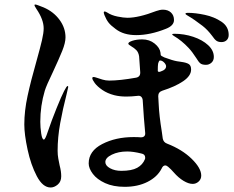

<svg xmlns="http://www.w3.org/2000/svg" viewBox="-20 -810 1040 853"><path d="M283 -423Q283 -422 276 -392Q259 -326 247.5 -263Q236 -200 236 -140Q236 -122 239 -105.5Q242 -89 245 -75Q252 -49 252 -27Q252 -3 236.5 10Q221 23 205 23Q170 23 143.5 -27.5Q117 -78 102.5 -145.5Q88 -213 88 -257Q88 -317 102.5 -384Q117 -451 143 -542Q159 -599 166.5 -631.5Q174 -664 174 -684Q174 -723 142 -770Q133 -784 133 -787Q133 -790 137 -790Q142 -790 174 -777Q218 -758 244.5 -722Q271 -686 271 -644Q271 -620 256.5 -584Q242 -548 215 -490Q186 -430 179 -407Q159 -340 159 -269Q159 -245 163 -217.5Q167 -190 175 -190Q181 -190 192 -224Q209 -274 231 -328.5Q253 -383 265 -406Q271 -417 274.5 -422.5Q278 -428 281 -428Q283 -428 283 -423ZM444 -743Q441 -751 441 -755Q441 -759 445 -759Q449 -759 457 -754Q475 -742 502 -736.5Q529 -731 546 -731Q596 -731 674 -761Q691 -767 704 -767Q726 -767 739.5 -754.5Q753 -742 753 -721Q753 -696 717 -682Q647 -654 585 -654Q529 -654 494 -681Q472 -697 462 -710Q452 -723 444 -743ZM996 -655Q996 -640 987 -631.5Q978 -623 964 -623Q950 -623 941.5 -629Q933 -635 923 -650Q902 -678 880 -695Q844 -723 813 -741Q804 -746 804 -749Q804 -753 814 -753Q848 -753 890 -744Q932 -735 964 -713.5Q996 -692 996 -655ZM930 -557Q930 -541 919.5 -531.5Q909 -522 895 -522Q878 -522 870 -528.5Q862 -535 852 -552Q834 -580 818 -597Q787 -630 753 -650Q745 -655 745 -657Q745 -660 754 -660Q798 -660 838.5 -646.5Q879 -633 904.5 -609.5Q930 -586 930 -557ZM722 -172Q789 -146 831.5 -104.5Q874 -63 874 -30Q874 -14 862.5 -3.5Q851 7 836 7Q818 7 795.5 -6.5Q773 -20 752 -44Q740 -58 727 -69Q720 -75 714 -75Q704 -75 698 -61Q679 -24 635.5 -2Q592 20 534 20Q483 20 447 3.5Q411 -13 392.5 -37.5Q374 -62 374 -84Q374 -139 434 -170Q494 -201 573 -201Q594 -201 604 -200H607Q616 -200 621 -205Q626 -210 625 -220Q619 -282 614 -365Q613 -375 607 -380.5Q601 -386 590 -384Q564 -381 541 -381Q512 -381 488 -387Q457 -395 434.5 -410.5Q412 -426 401 -441Q390 -456 390 -463Q390 -468 397 -468Q400 -468 418 -462Q420 -461 435 -456.5Q450 -452 465 -452Q512 -452 585 -465Q604 -469 603 -489L598 -560Q595 -578 585.5 -587.5Q576 -597 563 -604.5Q550 -612 550 -616Q550 -623 568.5 -629Q587 -635 612 -635Q644 -635 667 -616.5Q690 -598 693 -576Q694 -572 694 -566Q694 -562 710 -555Q748 -541 766 -538L786 -535Q808 -532 818.5 -525.5Q829 -519 829 -501Q829 -473 793.5 -449Q758 -425 701 -407Q683 -401 683 -383L685 -347Q687 -298 699 -224L703 -195Q706 -178 722 -172ZM693 -492Q704 -497 705 -497Q718 -504 718 -516Q718 -521 713 -528Q705 -538 696.5 -540.5Q688 -543 686 -537Q682 -529 682 -523Q681 -518 681 -495Q681 -492 684.5 -491Q688 -490 693 -492ZM624 -103Q625 -105 625 -110Q625 -125 608 -128Q572 -137 545 -137Q506 -137 477 -123Q448 -109 448 -90Q448 -74 469 -62.5Q490 -51 519 -51Q565 -51 589.5 -64.5Q614 -78 624 -103Z"/></svg>

Font: Shippori Antique B1
Style: Regular
Weight: 400
Designer: FONTDASU
Foundry: FONTDASU / Google Inc. / but / Adobe
Version: Version 2.001